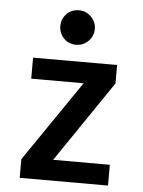

<svg xmlns="http://www.w3.org/2000/svg" viewBox="-52 -784 605 810"><g transform="rotate(5 250.0 -379.0)"><path d="M436 -104V-16H62V-95L296 -437H74V-526H430V-448L196 -104ZM250 -742Q280 -742 301.5 -720.5Q323 -699 323 -669Q323 -639 301.5 -617.5Q280 -596 250 -596Q218 -596 197.5 -617.5Q177 -639 177 -669Q177 -699 197.5 -720.5Q218 -742 250 -742Z"/></g></svg>

Font: D2Coding ligature
Style: Bold
Weight: 700
Monospace: yes
Designer: Yong-Rak Park; Jeong-Hwan Yoon; Sang-Min Lee;
Foundry: NHN Corporation
Version: Version 1.3.2; Build 20180524